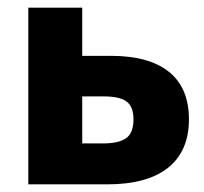

<svg xmlns="http://www.w3.org/2000/svg" viewBox="-20 -482 533 502"><path d="M54 -462H195V-336H270Q370 -336 422 -294Q474 -252 474 -170Q474 -87 419.5 -43.5Q365 0 260 0H54ZM249 -107Q290 -107 309.5 -120.5Q329 -134 329 -170Q329 -203 311 -216.5Q293 -230 251 -230H195V-107Z"/></svg>

Font: Tilda Sans Extra Bold
Style: Regular
Weight: 800
Designer: ParaType Ltd
Foundry: ParaType Ltd
Version: Version 1.009